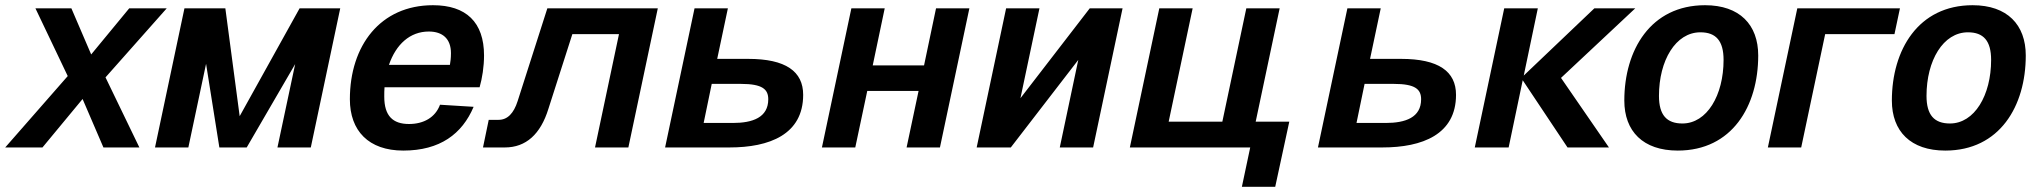

<svg xmlns="http://www.w3.org/2000/svg" viewBox="-44 -566 7829 737"><path d="M-24 0H119L273 -186L353 0H491L361 -269L596 -534H452L306 -357L230 -534H92L216 -274Z M551 0H679L747 -321L798 0H903L1089 -320L1021 0H1149L1262 -534H1106L876 -120L821 -534H664Z M1504 12C1645 12 1730 -52 1774 -156L1645 -164C1627 -115 1582 -90 1526 -90C1464 -90 1431 -121 1431 -195C1431 -207 1431 -220 1432 -231H1797C1807 -266 1814 -310 1814 -353C1814 -481 1745 -546 1618 -546C1416 -546 1299 -391 1299 -185C1299 -64 1371 12 1504 12ZM1602 -445C1655 -445 1687 -417 1687 -362C1687 -342 1685 -329 1683 -317H1449C1476 -396 1530 -445 1602 -445Z M1810 0H1894C1975 0 2031 -51 2061 -148L2153 -435H2332L2240 0H2368L2481 -534H2057L1943 -178C1928 -131 1904 -106 1870 -106H1832Z M2509 0H2756C2910 0 3039 -50 3039 -202C3039 -292 2972 -340 2828 -340H2709L2750 -534H2622ZM2657 -94 2688 -244H2800C2883 -244 2905 -223 2905 -185C2905 -115 2845 -94 2769 -94Z M3111 0H3239L3285 -217H3482L3436 0H3564L3677 -534H3549L3503 -315H3306L3352 -534H3224Z M3705 0H3836L4095 -336L4024 0H4152L4265 -534H4139L3873 -189L3946 -534H3818Z M4723 151H4851L4905 -99H4776L4868 -534H4740L4648 -99H4442L4534 -534H4406L4293 0H4755Z M5015 0H5262C5416 0 5545 -50 5545 -202C5545 -292 5478 -340 5334 -340H5215L5256 -534H5128ZM5163 -94 5194 -244H5306C5389 -244 5411 -223 5411 -185C5411 -115 5351 -94 5275 -94Z M5617 0H5747L5801 -258L5973 0H6132L5948 -267L6233 -534H6076L5805 -276L5859 -534H5730Z M6396 12C6605 12 6705 -159 6705 -353C6705 -471 6634 -546 6501 -546C6292 -546 6191 -374 6191 -180C6191 -62 6263 12 6396 12ZM6414 -92C6354 -92 6324 -124 6324 -198C6324 -334 6388 -442 6483 -442C6543 -442 6572 -409 6572 -336C6572 -200 6508 -92 6414 -92Z M6742 0H6870L6962 -435H7228L7249 -534H6855Z M7423 12C7632 12 7732 -159 7732 -353C7732 -471 7661 -546 7528 -546C7319 -546 7218 -374 7218 -180C7218 -62 7290 12 7423 12ZM7441 -92C7381 -92 7351 -124 7351 -198C7351 -334 7415 -442 7510 -442C7570 -442 7599 -409 7599 -336C7599 -200 7535 -92 7441 -92Z"/></svg>

Font: Geist SemiBold
Style: Italic
Weight: 600
Italic angle: -12°
Designer: Basement.studio, Andrés Briganti, Mateo Zaragoza
Foundry: Basement.studio, Vercel, Andrés Briganti, Guido Ferreyra, Mateo Zaragoza
Version: Version 1.500